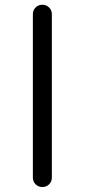

<svg xmlns="http://www.w3.org/2000/svg" viewBox="-20 -792 348 790"><path d="M115.2 -61.5V-733.4Q115.2 -750 126.5 -761.2Q137.7 -772.5 154.3 -772.5Q170.9 -772.5 182.1 -761.2Q193.4 -750 193.4 -733.4V-61.5Q193.4 -44.9 182.1 -33.7Q170.9 -22.5 154.3 -22.5Q137.7 -22.5 126.5 -33.7Q115.2 -44.9 115.2 -61.5Z"/></svg>

Font: Gen Jyuu Gothic P Normal
Style: Regular
Weight: 300
Designer: [Source Han Sans]
Ryoko NISHIZUKA  (kana & ideographs); Paul D. Hunt (Latin, Greek & Cyrillic); Wenlong ZHANG  (bopomofo
Version: Version 1.002.20150607